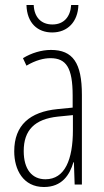

<svg xmlns="http://www.w3.org/2000/svg" viewBox="-20 -739 416 769"><path d="M294 -719H265C262 -672 236 -641 190 -641C144 -641 117 -671 115 -719H86C88 -646 131 -609 189 -609C251 -609 292 -652 294 -719ZM184 -539C147 -539 106 -527 72 -506L86 -476C123 -498 156 -506 182 -506C245 -506 271 -468 271 -356V-308L210 -302C100 -291 37 -238 37 -133C37 -59 73 10 156 10C228 10 259 -38 274 -89H276L279 0H308V-359C308 -487 272 -539 184 -539ZM212 -272 272 -278V-218C272 -100 240 -21 162 -21C108 -21 75 -61 75 -134C75 -218 119 -262 212 -272Z"/></svg>

Font: Noto Sans Hebrew ExtraCondensed ExtraLight
Style: Regular
Weight: 200
Width: 2
Designer: Monotype Design Team
Foundry: Monotype Imaging Inc.
Version: Version 2.004